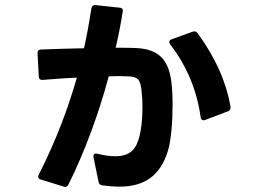

<svg xmlns="http://www.w3.org/2000/svg" viewBox="-20 -692 1040 752"><path d="M380 34C404 37 427 39 448 39C546 39 608 -4 638 -102C650 -141 656 -216 656 -283C656 -310 655 -335 653 -356C644 -451 610 -500 510 -504C490 -505 464 -505 433 -505C445 -555 454 -604 461 -649C462 -657 458 -661 448 -662L354 -672C345 -673 340 -668 338 -660C330 -608 321 -556 309 -503C251 -502 190 -500 140 -498C132 -498 127 -493 127 -485V-483L132 -392C132 -383 137 -379 145 -379H147C192 -383 237 -386 281 -388C248 -272 202 -147 132 -8C127 1 130 8 139 11L230 39C238 42 244 39 248 31C315 -104 368 -252 406 -393C420 -393 434 -394 446 -394L480 -393C521 -392 531 -381 535 -329C537 -313 538 -294 538 -275C538 -227 533 -174 521 -141C507 -98 478 -80 432 -80C412 -80 388 -83 361 -90C352 -92 346 -89 346 -81V-77L366 20C367 28 372 32 380 34ZM646 -519C714 -431 752 -334 766 -232C767 -225 771 -221 777 -221C779 -221 781 -221 783 -222L873 -256C879 -259 883 -263 883 -270V-273C866 -372 824 -466 754 -562C750 -567 746 -569 742 -569L735 -568L652 -538C646 -536 643 -532 643 -528C643 -525 644 -522 646 -519Z"/></svg>

Font: LINE Seed JP_OTF Bold
Style: Regular
Weight: 700
Designer: LINE & Fontrix & Fontworks
Version: Version 1.009